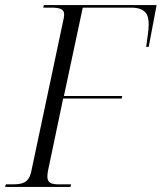

<svg xmlns="http://www.w3.org/2000/svg" viewBox="-38 -734 635 754"><path d="M-18 0H239L241 -10H195C166 -10 148 -14 148 -41C148 -46 149 -53 150 -61L210 -347H440L442 -357H213L287 -704H476C534 -704 546 -677 546 -637C546 -618 541 -586 536 -550H546L577 -714H134L132 -704H162C196 -704 214 -699 214 -677C214 -670 212 -659 209 -647L84 -57C74 -16 50 -10 10 -10H-15Z"/></svg>

Font: Noto Serif Display SemiCondensed Light
Style: Italic
Weight: 300
Width: 4
Italic angle: -12°
Designer: Monotype Design Team
Foundry: Monotype Imaging Inc.
Version: Version 2.009